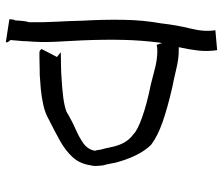

<svg xmlns="http://www.w3.org/2000/svg" viewBox="-72 -648 750 645"><g transform="rotate(90 302.5 -326.0)"><path d="M122 22Q122 26 123 29L45 17Q45 12 46 6Q47 0 49 -3Q51 -39 55 -48Q56 -95 53.5 -139.5Q51 -184 50 -229Q46 -298 47 -365Q48 -432 59 -493Q65 -546 76.5 -592Q88 -638 82 -675L149 -681Q154 -648 150 -615Q146 -582 139 -552Q144 -552 150 -552Q178 -552 211 -544Q244 -536 275 -530Q344 -514 391 -497.5Q438 -481 467 -459Q487 -439 502.5 -407Q518 -375 527 -339Q529 -329 531 -318.5Q533 -308 536 -298Q540 -266 536 -257Q531 -220 508.5 -195.5Q486 -171 452.5 -152.5Q419 -134 381 -115Q360 -103 333 -97Q306 -91 279 -88.5Q252 -86 232 -85Q233 -85 223 -85Q213 -85 199 -84.5Q185 -84 173 -84Q161 -84 156 -84Q151 -84 145 -91L172 -143Q157 -154 156.5 -155Q156 -156 172 -156Q184 -156 202 -156.5Q220 -157 223 -157Q278 -160 308 -164Q338 -168 356 -175Q386 -193 414.5 -205.5Q443 -218 462.5 -232Q482 -246 487 -270Q486 -275 485 -277.5Q484 -280 484 -286Q481 -297 478.5 -307.5Q476 -318 475 -324Q469 -353 458 -371Q447 -389 431 -400Q419 -413 374.5 -429Q330 -445 265 -458Q241 -464 210.5 -472Q180 -480 151 -480Q141 -480 131 -478L125 -496Q124 -488 123 -482Q116 -426 114.5 -366Q113 -306 116 -230Q119 -181 121 -133.5Q123 -86 119 -41Q119 -28 117.5 -15.5Q116 -3 115 13Z"/></g></svg>

Font: Syne
Style: Italic
Weight: 400
Italic angle: -9°
Designer: Lucas Descroix
Foundry: Bonjour Monde
Version: Version 2.000; ttfautohint (v1.8.3)